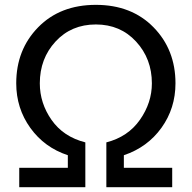

<svg xmlns="http://www.w3.org/2000/svg" viewBox="-20 -783 801 803"><path d="M47.9 -434.6Q47.9 -575.2 139.6 -668.9Q231.4 -762.7 380.9 -762.7Q530.3 -762.7 622.1 -668.9Q713.9 -575.2 713.9 -434.6Q713.9 -330.1 655.3 -248.5Q596.7 -167 498 -133.8V-81.1H700.2V0H424.8V-187.5Q515.6 -210.9 565.4 -282.2Q615.2 -353.5 615.2 -434.6Q615.2 -537.1 549.3 -608.9Q483.4 -680.7 380.9 -680.7Q278.3 -680.7 212.4 -609.4Q146.5 -538.1 146.5 -434.6Q146.5 -351.6 195.8 -281.2Q245.1 -210.9 336.9 -187.5V0H60.5V-81.1H263.7V-133.8Q166 -166 106.9 -248Q47.9 -330.1 47.9 -434.6Z"/></svg>

Font: Gothic A1 Medium
Style: Regular
Weight: 500
Designer: HanYang I&C Co.,Ltd.
Foundry: HanYang I&C Co.,Ltd.
Version: Version 2.50